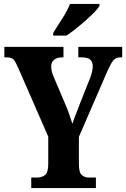

<svg xmlns="http://www.w3.org/2000/svg" viewBox="-20 -951 639 971"><path d="M138 0V-53H165Q191 -53 207.5 -65.5Q224 -78 224 -122V-260L72 -608Q59 -638 49 -649.5Q39 -661 13 -661H2V-714H301V-661H295Q269 -661 254 -649Q239 -637 239 -615Q239 -589 252 -561L312 -420Q324 -392 331 -370.5Q338 -349 346 -325Q354 -349 365.5 -378Q377 -407 389 -439L434 -552Q443 -575 446 -590.5Q449 -606 449 -614Q449 -640 435 -650.5Q421 -661 392 -661H376V-714H598V-661H589Q566 -661 553 -645.5Q540 -630 520 -584L379 -259V-122Q379 -78 394 -65.5Q409 -53 429 -53H465V0ZM249 -784Q268 -816 294.5 -856.5Q321 -897 334 -931H483V-921Q473 -904 444 -876Q415 -848 380 -819Q345 -790 316 -771H249Z"/></svg>

Font: Noto Serif Myanmar ExtraCondensed ExtraBold
Style: Regular
Weight: 800
Width: 2
Designer: Ben Mitchell and the Monotype Design Team
Foundry: Monotype Imaging Inc.
Version: Version 2.106; ttfautohint (v1.8.4.7-5d5b)